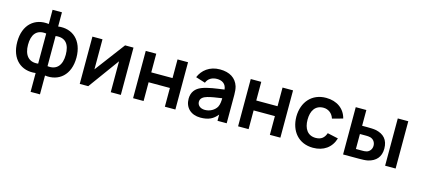

<svg xmlns="http://www.w3.org/2000/svg" viewBox="-71 -1357 4833 2206"><g transform="rotate(15 2345.5 -254.0)"><path d="M450 -572.9V-741.7H338.5V-572.9C170.8 -594.8 41.7 -487.5 41.7 -281.2C41.7 -75 170.8 32.3 338.5 10.4V234.4H450V10.4C616.7 32.3 745.8 -75 745.8 -281.2C745.8 -487.5 616.7 -594.8 450 -572.9ZM169.8 -281.2C169.8 -399 218.8 -475 338.5 -459.4V-101C224 -86.5 169.8 -163.5 169.8 -281.2ZM450 -101V-459.4C568.8 -475 618.8 -402.1 618.8 -281.2C618.8 -160.4 563.5 -86.5 450 -101Z M1349 -562.5H1249L980.2 -205.2V-562.5H860.4V0H961.5L1229.2 -367.7V0H1349Z M1872.9 -562.5V-340.6H1619.8V-562.5H1494.8V0H1619.8V-222.9H1872.9V0H1997.9V-562.5Z M2608.3 0V-338.5C2608.3 -375 2605.2 -408.3 2596.9 -437.5C2567.7 -529.2 2490.6 -578.1 2375 -578.1C2251 -578.1 2167.7 -508.3 2132.3 -420.8L2245.8 -385.4C2266.7 -439.6 2314.6 -463.5 2370.8 -463.5C2430.2 -463.5 2478.1 -435.4 2484.4 -367.7C2389.6 -354.2 2294.8 -343.8 2220.8 -314.6C2155.2 -288.5 2112.5 -239.6 2112.5 -159.4C2112.5 -54.2 2185.4 15.6 2297.9 15.6C2394.8 15.6 2450 -13.5 2499 -74V0ZM2464.6 -158.3C2438.5 -114.6 2385.4 -83.3 2326 -83.3C2266.7 -83.3 2235.4 -117.7 2235.4 -156.2C2235.4 -197.9 2267.7 -219.8 2313.5 -233.3C2363.5 -246.9 2405.2 -253.1 2484.4 -264.6C2484.4 -236.5 2482.3 -190.6 2464.6 -158.3Z M3121.9 -562.5V-340.6H2868.8V-562.5H2743.8V0H2868.8V-222.9H3121.9V0H3246.9V-562.5Z M3887.5 -399C3860.4 -509.4 3766.7 -578.1 3638.5 -578.1C3467.7 -578.1 3362.5 -454.2 3361.5 -281.2C3362.5 -111.5 3463.5 15.6 3637.5 15.6C3762.5 15.6 3853.1 -47.9 3887.5 -162.5L3759.4 -190.6C3739.6 -133.3 3704.2 -102.1 3637.5 -102.1C3542.7 -102.1 3494.8 -174 3494.8 -281.2C3494.8 -384.4 3538.5 -460.4 3637.5 -460.4C3694.8 -460.4 3743.8 -425 3762.5 -364.6Z M3992.7 -562.5V0H4182.3C4214.6 0 4259.4 -1 4287.5 -7.3C4379.2 -29.2 4433.3 -87.5 4433.3 -186.5C4433.3 -291.7 4378.1 -349 4283.3 -368.8C4256.2 -374 4212.5 -375 4181.2 -375H4118.8V-562.5ZM4492.7 -562.5H4617.7V0H4492.7ZM4118.8 -277.1H4193.8C4208.3 -277.1 4226 -276 4242.7 -271.9C4277.1 -262.5 4305.2 -232.3 4305.2 -186.5C4305.2 -143.8 4277.1 -112.5 4245.8 -104.2C4228.1 -99 4208.3 -99 4193.8 -99H4118.8Z"/></g></svg>

Font: Manrope3 Bold
Style: Regular
Weight: 700
Designer: Mikhail Sharanda
Foundry: Mikhail Sharanda
Version: Version 3.000;PS 003.000;hotconv 1.0.88;makeotf.lib2.5.64775